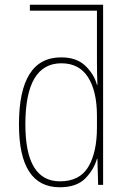

<svg xmlns="http://www.w3.org/2000/svg" viewBox="-20 -780 540 810"><path d="M87 -255Q87 -513 239 -513Q314 -513 351.5 -454Q389 -395 389 -291V-242Q389 -137 352.5 -76Q316 -15 233 -15Q87 -15 87 -255ZM389 -110H391L394 0H415V-760H106V-735H389V-520Q389 -496 389.5 -472Q390 -448 391 -422H389Q377 -467 340 -502.5Q303 -538 238 -538Q60 -538 60 -255Q60 10 232 10Q303 10 339.5 -27Q376 -64 389 -110Z"/></svg>

Font: Noto Sans Mono UI Condensed Thin
Style: Regular
Weight: 250
Width: 3
Designer: Monotype Design team
Foundry: Monotype Imaging Inc.
Version: 1.000